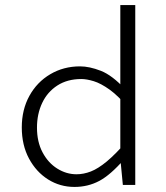

<svg xmlns="http://www.w3.org/2000/svg" viewBox="-20 -730 654 758"><path d="M465 0 455 -104V-710H514V0ZM274 8Q217 8 170 -21.5Q123 -51 94.5 -104Q66 -157 66 -227Q66 -297 96 -351.5Q126 -406 178.5 -437Q231 -468 296 -468Q333 -468 378 -450.5Q423 -433 475 -377L488 -302Q448 -351 413 -376Q378 -401 350 -409.5Q322 -418 301 -418Q246 -418 206.5 -392.5Q167 -367 146.5 -323.5Q126 -280 126 -226Q126 -170 148 -128.5Q170 -87 206 -64.5Q242 -42 282 -42Q310 -42 338.5 -53Q367 -64 401.5 -92.5Q436 -121 483 -175L470 -101Q416 -39 371.5 -15.5Q327 8 274 8Z"/></svg>

Font: Intel One Mono Light
Style: Regular
Weight: 300
Monospace: yes
Designer: Fred Shallcrass
Foundry: Frere-Jones Type LLC
Version: Version 1.004